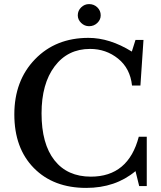

<svg xmlns="http://www.w3.org/2000/svg" viewBox="-20 -909 788 938"><path d="M420 -670Q311 -670 247 -585Q183 -500 183 -355Q183 -206 246 -126Q309 -46 424 -46Q607 -46 658 -241H697V0H660L642 -73Q544 9 401 9Q241 9 145.5 -88Q50 -185 50 -350Q50 -515 151 -619.5Q252 -724 412 -724Q516 -724 624 -657L642 -714H681L666 -491H625Q616 -575 557 -622.5Q498 -670 420 -670ZM360 -834Q360 -857 376.5 -873Q393 -889 415 -889Q439 -889 455.5 -873Q472 -857 472 -834Q472 -813 455.5 -797Q439 -781 415 -781Q393 -781 376.5 -797Q360 -813 360 -834Z"/></svg>

Font: Kolar Light
Style: Regular
Weight: 300
Designer: Ramakrishna Saiteja (Kannada); Shiva Nallaperumal (Latin)
Foundry: Indian Type Foundry
Version: Version 1.001;PS 1.0;hotconv 1.0.88;makeotf.lib2.5.647800